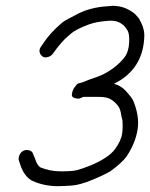

<svg xmlns="http://www.w3.org/2000/svg" viewBox="-20 -680 516 660"><path d="M267 -347H314C330 -347 342 -346 351 -343C360 -340 369 -334 378 -325C387 -316 393 -306 395 -294C397 -282 399 -273 401 -266C402 -253 402 -238 400 -222C398 -206 390 -187 375 -167C360 -147 333 -129 293 -112C273 -104 256 -98 244 -95C232 -92 213 -91 188 -91C163 -91 140 -96 118 -105C111 -110 105 -120 100 -136L94 -150C92 -157 88 -161 81 -163C74 -165 67 -165 61 -162C55 -159 50 -154 47 -147C44 -140 43 -134 45 -128L50 -113C59 -86 73 -68 90 -59C118 -46 147 -40 180 -40C191 -40 206 -41 225 -42C244 -43 269 -50 298 -62C327 -74 347 -84 359 -91C385 -110 404 -127 415 -142C435 -172 448 -203 453 -235C458 -267 452 -301 437 -336C432 -345 423 -356 412 -368C401 -380 387 -388 372 -392C381 -397 391 -402 398 -407C448 -441 474 -490 476 -555C477 -573 471 -593 458 -616L445 -631C423 -650 397 -660 367 -660L332 -657C298 -653 268 -644 241 -629L216 -616C206 -611 198 -606 190 -599C163 -576 143 -553 128 -530L122 -521C117 -515 115 -509 116 -502C117 -495 121 -490 126 -486C131 -482 138 -482 145 -484C152 -486 158 -490 162 -496L169 -505C175 -514 186 -528 204 -547L226 -566C234 -573 249 -581 270 -590C291 -599 311 -604 328 -606C345 -608 356 -609 361 -609C378 -609 392 -604 405 -593C408 -590 413 -584 418 -576C423 -568 425 -554 424 -534C423 -514 418 -496 408 -483C398 -470 385 -457 367 -444C349 -431 330 -421 309 -414C288 -407 275 -402 271 -400C267 -398 264 -397 260 -396C256 -395 251 -394 246 -392L237 -381C231 -373 228 -364 227 -355C226 -346 235 -341 252 -341Z"/></svg>

Font: AppleStorm
Style: Ita
Weight: 400
Foundry: Cannot Into Space Fonts
Version: Version 1.01